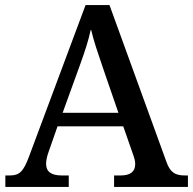

<svg xmlns="http://www.w3.org/2000/svg" viewBox="-20 -734 758 754"><path d="M1 0H250V-45H222C181 -45 161 -60 161 -91C161 -104 165 -122 171 -138L206 -238H464L502 -129C507 -115 511 -103 511 -90C511 -59 491 -45 454 -45H428V0H718V-45H706C667 -45 648 -57 633 -100L410 -714H316L95 -122C72 -59 56 -45 18 -45H1ZM226 -291 293 -476C314 -534 327 -573 337 -620C348 -573 365 -524 384 -468L445 -291Z"/></svg>

Font: Noto Serif Georgian Medium
Style: Regular
Weight: 500
Designer: Monotype Design Team, Akaki Razmadze
Foundry: Google LLC
Version: Version 2.003